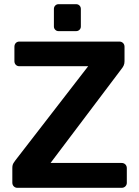

<svg xmlns="http://www.w3.org/2000/svg" viewBox="-20 -899 665 919"><path d="M63 0Q53 0 46 -7Q39 -14 39 -25V-95Q39 -110 45 -119Q51 -128 54 -132L402 -582H73Q62 -582 55.5 -589Q49 -596 49 -606V-675Q49 -686 55.5 -693Q62 -700 73 -700H551Q562 -700 569 -693Q576 -686 576 -675V-606Q576 -594 572 -585.5Q568 -577 563 -571L222 -119H562Q573 -119 580 -112Q587 -105 587 -94V-24Q587 -14 580 -7Q573 0 562 0ZM260 -750Q251 -750 244.5 -756.5Q238 -763 238 -772V-856Q238 -866 244.5 -872.5Q251 -879 260 -879H344Q354 -879 360.5 -872.5Q367 -866 367 -856V-772Q367 -763 360.5 -756.5Q354 -750 344 -750Z"/></svg>

Font: Rubik Medium
Style: Regular
Weight: 500
Designer: Hubert and Fischer
Foundry: Hubert and Fischer
Version: Version 2.300; ttfautohint (v1.8.4.7-5d5b);gftools[0.9.30]